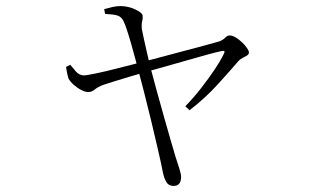

<svg xmlns="http://www.w3.org/2000/svg" viewBox="-20 -561 1040 634"><path d="M327 -515 324 -531Q338 -535 352 -538Q366 -541 378 -541Q390 -541 403 -538Q416 -535 426.5 -530Q437 -525 444 -519.5Q451 -514 451 -509Q452 -499 449.5 -491Q447 -483 448 -467Q450 -457 454.5 -435.5Q459 -414 465 -388.5Q471 -363 476 -341Q486 -303 498 -259.5Q510 -216 522 -173.5Q534 -131 544 -96.5Q554 -62 560 -42Q566 -24 572 -5Q578 14 578 23Q578 53 553 53Q537 53 529.5 40.5Q522 28 518 9Q512 -22 501.5 -67.5Q491 -113 479 -163Q467 -213 455.5 -257.5Q444 -302 436 -332Q433 -344 427 -366Q421 -388 414 -413Q407 -438 400 -459.5Q393 -481 388 -491Q381 -506 367 -510Q353 -514 327 -515ZM212 -347Q220 -337 230.5 -325Q241 -313 256 -312Q265 -312 296.5 -318.5Q328 -325 370.5 -336Q413 -347 453 -357Q477 -363 513.5 -373Q550 -383 588.5 -393Q627 -403 658 -411.5Q689 -420 703 -424Q715 -428 723 -436Q731 -444 738 -444Q747 -444 758 -437.5Q769 -431 779 -421.5Q789 -412 795.5 -402.5Q802 -393 802 -388Q802 -382 796 -378Q790 -374 781.5 -370Q773 -366 767 -359Q743 -331 701 -284.5Q659 -238 606 -197L592 -210Q620 -239 644.5 -270.5Q669 -302 688.5 -331Q708 -360 718 -381Q723 -390 720.5 -392Q718 -394 710 -392Q695 -389 664 -380.5Q633 -372 595 -361Q557 -350 521 -340Q485 -330 460 -323Q436 -316 407 -307.5Q378 -299 354.5 -291.5Q331 -284 322 -281Q303 -274 293 -265.5Q283 -257 271 -257Q262 -257 249 -263.5Q236 -270 224 -280.5Q212 -291 206 -302Q204 -308 202 -317.5Q200 -327 198 -340Z"/></svg>

Font: Noto Serif HK
Style: Regular
Weight: 200
Designer: Ryoko NISHIZUKA 西塚涼子 (kana & ideographs); Frank Grießhammer (Latin, Greek & Cyrillic); Wenlong ZHANG 张文龙 (bopomofo); San
Foundry: Adobe
Version: Version 2.001;hotconv 1.1.0;makeotfexe 2.6.0